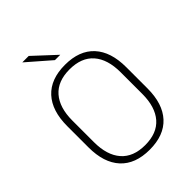

<svg xmlns="http://www.w3.org/2000/svg" viewBox="-239 -934 1054 1054"><g transform="rotate(-45 288.5 -407.0)"><path d="M288.5 10Q177 10 118.2 -54Q59.5 -118 59.5 -237V-402Q59.5 -521 118.2 -585Q177 -649 288.5 -649Q400 -649 458.8 -585Q517.5 -521 517.5 -402V-237Q517.5 -118 458.8 -54Q400 10 288.5 10ZM288.5 -25.5Q381 -25.5 428.5 -80.2Q476 -135 476 -236V-403.5Q476 -504.5 428.5 -559Q381 -613.5 288.5 -613.5Q196.5 -613.5 148.8 -559Q101 -504.5 101 -403.5V-236Q101 -135 148.8 -80.2Q196.5 -25.5 288.5 -25.5ZM182.5 -824 309 -706.5V-706H268L133.5 -823V-824Z"/></g></svg>

Font: Anek Gurmukhi ExtraLight
Style: Regular
Weight: 250
Designer: Sarang Kulkarni (Gurmukhi), Yesha Goshar (Latin)
Foundry: Ek Type
Version: Version 1.003